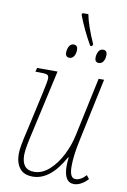

<svg xmlns="http://www.w3.org/2000/svg" viewBox="-94 -905 643 971"><g transform="rotate(10 227.0 -419.5)"><path d="M304 -75Q304 -90 307 -118H304Q234 9 144 9Q98 9 76.5 -19Q55 -47 55 -93Q55 -127 76 -213L121 -416Q135 -479 135 -493Q135 -508 126 -512Q117 -516 84 -516H66L71 -536H176L104 -213Q96 -180 89.5 -145.5Q83 -111 83 -92Q83 -16 146 -16Q188 -16 224.5 -49Q261 -82 286.5 -132.5Q312 -183 323 -236L387 -536H415L345 -206Q329 -131 329 -78Q329 -46 336.5 -31Q344 -16 360 -16Q373 -16 387 -24Q401 -32 413 -46L427 -28Q412 -11 393 -0.5Q374 10 356 10Q304 10 304 -75ZM246 -840 249 -849H279Q290 -792 329 -704L326 -693H316Q275 -764 246 -840ZM202 -638Q202 -656 210 -670.5Q218 -685 233 -685Q254 -685 254 -661Q254 -641 245.5 -628Q237 -615 223 -615Q202 -615 202 -638ZM353 -638Q353 -656 361 -670.5Q369 -685 384 -685Q405 -685 405 -661Q405 -641 396.5 -628Q388 -615 374 -615Q353 -615 353 -638Z"/></g></svg>

Font: Noto Serif NarrowThin
Style: Italic
Weight: 250
Width: 4
Italic angle: -12°
Designer: Monotype Design Team
Foundry: Monotype Imaging Inc.
Version: Version 1.001